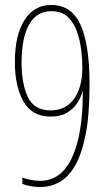

<svg xmlns="http://www.w3.org/2000/svg" viewBox="-20 -744 434 774"><path d="M341 -403Q341 -283 325.5 -203.5Q310 -124 283 -77Q256 -30 220 -10Q184 10 142 10Q123 10 103 6.5Q83 3 70 -3V-28Q84 -23 103.5 -19Q123 -15 142 -15Q226 -15 270 -108Q314 -201 314 -376H313Q309 -359 295 -334.5Q281 -310 254 -292Q227 -274 184 -274Q109 -274 74.5 -335Q40 -396 40 -493Q40 -603 79 -663.5Q118 -724 186 -724Q268 -724 304.5 -644.5Q341 -565 341 -403ZM188 -699Q128 -699 97.5 -645.5Q67 -592 67 -491Q67 -406 92.5 -352.5Q118 -299 184 -299Q245 -299 278.5 -345.5Q312 -392 312 -473Q312 -503 307.5 -541.5Q303 -580 290.5 -616Q278 -652 253.5 -675.5Q229 -699 188 -699Z"/></svg>

Font: Noto Sans Lao ExtraCondensed Thin
Style: Regular
Weight: 100
Width: 2
Designer: Monotype Design Team
Foundry: Monotype Imaging Inc.
Version: Version 2.003; ttfautohint (v1.8.4.7-5d5b)